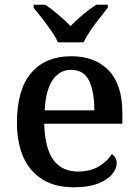

<svg xmlns="http://www.w3.org/2000/svg" viewBox="-20 -786 587 816"><path d="M293 10Q178 10 115 -62Q52 -134 52 -264Q52 -405 112.5 -476Q173 -547 283 -547Q384 -547 442 -486.5Q500 -426 500 -307V-260H168Q171 -154 207.5 -105.5Q244 -57 312 -57Q364 -57 400.5 -79Q437 -101 455 -131Q464 -126 470 -116Q476 -106 476 -92Q476 -69 456.5 -45.5Q437 -22 396.5 -6Q356 10 293 10ZM381 -317Q381 -396 359 -442.5Q337 -489 282 -489Q232 -489 203 -445Q174 -401 170 -317ZM226 -606Q216 -629 197.5 -655.5Q179 -682 159 -708Q139 -734 123 -753V-766H172Q198 -749 228 -723.5Q258 -698 280 -675Q295 -691 313.5 -707.5Q332 -724 352 -739.5Q372 -755 389 -766H438V-753Q423 -734 402.5 -708Q382 -682 364 -655.5Q346 -629 335 -606Z"/></svg>

Font: Noto Naskh Arabic Medium
Style: Regular
Weight: 500
Designer: Monotype Design Team, David Williams, Mohamad Dakak and Nizar Qandah
Foundry: Monotype Imaging Inc.
Version: Version 2.016